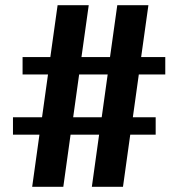

<svg xmlns="http://www.w3.org/2000/svg" viewBox="-20 -720 687 740"><path d="M202 -700H322L294 -500H404L432 -700H552L524 -500H617V-433H515L492 -268H580V-201H482L454 0H334L362 -201H252L224 0H104L132 -201H30V-268H142L165 -433H67V-500H174ZM262 -268H372L395 -433H285Z"/></svg>

Font: Gajraj One
Style: Regular
Weight: 400
Designer: Saurabh Sharma
Foundry: Saurabh Sharma
Version: Version 1.000